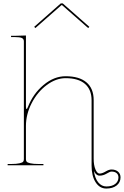

<svg xmlns="http://www.w3.org/2000/svg" viewBox="-20 -970 728 1127"><path d="M531.2 33.7Q537.1 77.1 556.9 100.8Q576.7 124.5 604 124.5Q637.7 124.5 656.5 109.6Q675.3 94.7 675.3 71.3Q675.3 55.7 664.6 46.4Q653.8 37.1 634.3 37.1Q625.5 37.1 605.7 49.1Q585.9 61 564.5 61Q544.4 61 531.2 33.7ZM365.2 -522.5Q445.3 -522.5 487.5 -486.6Q529.8 -450.7 529.8 -382.3V-38.1Q529.8 0 540.3 24.4Q550.8 48.8 564.5 48.8Q579.6 48.8 599.6 36.9Q619.6 24.9 634.3 24.9Q658.2 24.9 672.9 37.6Q687.5 50.3 687.5 71.3Q687.5 100.6 664.6 118.7Q641.6 136.7 604 136.7Q564.9 136.7 541.3 99.9Q517.6 63 517.6 2.4V-380.9Q517.6 -444.3 478.5 -477.8Q439.5 -511.2 365.2 -511.2Q308.6 -511.2 254.2 -470.7Q199.7 -430.2 166 -364.7Q132.3 -299.3 132.3 -231V-35.2Q132.3 -26.4 136.5 -21Q140.6 -15.6 158 -11.5Q175.3 -7.3 207.5 -7.3H234.9V0H24.9V-7.3H44.9Q77.1 -7.3 94.5 -11.5Q111.8 -15.6 116 -21Q120.1 -26.4 120.1 -35.2V-727.5Q120.1 -741.2 108.4 -746.8Q96.7 -752.4 67.4 -752.4H44.9V-759.8H67.4L132.3 -761.7V-345.7Q132.3 -330.1 136.2 -330.1Q139.2 -330.1 144 -342.3Q174.3 -419.9 235.6 -471.2Q296.9 -522.5 365.2 -522.5ZM187.5 -805.2 180.7 -812.5 336.9 -950.2H348.1L504.4 -812.5L497.6 -805.2L344.2 -939.9H340.8Z"/></svg>

Font: ZnikomitNo24
Style: Thin
Weight: 300
Designer: gluk
Foundry: gluk
Version: Version 0.55